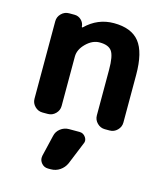

<svg xmlns="http://www.w3.org/2000/svg" viewBox="-119 -645 835 982"><g transform="rotate(15 299.0 -154.0)"><path d="M335.9 26.4Q356.4 26.4 368.2 43.9Q375 53.7 375 64.5Q375 71.3 371.1 79.1L323.2 196.3Q312.5 219.7 291 234.4Q269.5 249 243.2 249H228.5Q206.1 249 192.4 231.4Q182.6 218.8 182.6 204.1Q182.6 198.2 183.6 193.4L210 82Q214.8 57.6 234.9 42Q254.9 26.4 280.3 26.4ZM69.3 -488.3Q69.3 -511.7 86.4 -528.8Q103.5 -545.9 127 -545.9H156.2Q176.8 -545.9 191.9 -531.2Q207 -516.6 208 -496.1Q208 -494.1 210 -493.7Q211.9 -493.2 212.9 -494.1Q276.4 -556.6 362.3 -556.6Q455.1 -556.6 497.6 -503.4Q540 -450.2 540 -330.1V-78.1Q540 -54.7 522.9 -37.6Q505.9 -20.5 482.4 -20.5H457Q433.6 -20.5 416.5 -37.6Q399.4 -54.7 399.4 -78.1V-320.3Q399.4 -392.6 381.8 -417.5Q364.3 -442.4 317.4 -442.4Q279.3 -442.4 246.1 -409.7Q212.9 -377 212.9 -339.8V-78.1Q212.9 -54.7 195.8 -37.6Q178.7 -20.5 155.3 -20.5H127Q103.5 -20.5 86.4 -37.6Q69.3 -54.7 69.3 -78.1Z"/></g></svg>

Font: Gen Jyuu Gothic Bold
Style: Bold
Weight: 700
Designer: [Source Han Sans]
Ryoko NISHIZUKA  (kana & ideographs); Paul D. Hunt (Latin, Greek & Cyrillic); Wenlong ZHANG  (bopomofo
Version: Version 1.002.20150607